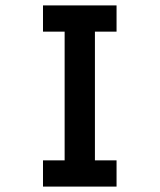

<svg xmlns="http://www.w3.org/2000/svg" viewBox="-20 -690 590 710"><path d="M139 0V-97H219V-573H139V-670H411V-573H331V-97H411V0Z"/></svg>

Font: Lode
Style: Bold
Weight: 700
Monospace: yes
Designer: Belleve Invis
Foundry: Belleve Invis
Version: Version 29.2.0; ttfautohint (v1.8.3)